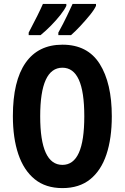

<svg xmlns="http://www.w3.org/2000/svg" viewBox="-20 -954 639 984"><path d="M553 -358Q553 -245 525.5 -162.5Q498 -80 442 -35Q386 10 300 10Q214 10 158 -35.5Q102 -81 74 -163.5Q46 -246 46 -359Q46 -539 111 -632Q176 -725 300 -725Q429 -725 491 -626.5Q553 -528 553 -358ZM186 -358Q186 -109 300 -109Q356 -109 384 -170.5Q412 -232 412 -358Q412 -484 384 -545.5Q356 -607 300 -607Q186 -607 186 -358ZM472 -924Q463 -904 440.5 -876.5Q418 -849 392 -821Q366 -793 344 -774H279V-787Q304 -832 323.5 -873Q343 -914 352 -934H472ZM320 -924Q310 -903 289 -876.5Q268 -850 241.5 -823Q215 -796 188 -774H127V-787Q152 -834 171.5 -873.5Q191 -913 200 -934H320Z"/></svg>

Font: Noto Sans Gujarati ExtraCondensed
Style: Bold
Weight: 700
Width: 2
Designer: Jelle Bosma - Monotype Design Team, Universal Thirst
Foundry: Monotype Imaging Inc.
Version: Version 2.106; ttfautohint (v1.8.4.7-5d5b)